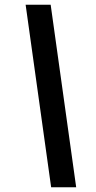

<svg xmlns="http://www.w3.org/2000/svg" viewBox="-20 -731 405 812"><path d="M196.3 61 88.4 -710.9H194.3L302.2 61Z"/></svg>

Font: Roboto Condensed Medium
Style: Italic
Weight: 500
Italic angle: -12°
Designer: Christian Robertson
Foundry: Google
Version: Version 3.0; 2020